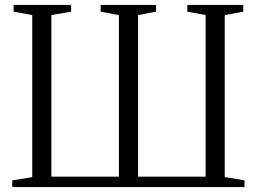

<svg xmlns="http://www.w3.org/2000/svg" viewBox="-20 -763 1047 783"><path d="M30 0V-27.5L111.5 -40.5V-701.5L35.5 -715.5V-743H270V-715.5L189.5 -701.5V-42.5H465V-701.5L390.5 -715.5V-743H616.5V-715.5L543 -701.5V-42.5H818.5V-701.5L744 -715.5V-743H972V-715.5L896.5 -701.5V-41L977 -27.5V0Z"/></svg>

Font: Merriweather 96pt Light
Style: Regular
Weight: 300
Version: Version 2.100